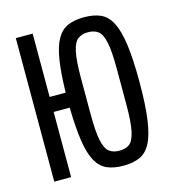

<svg xmlns="http://www.w3.org/2000/svg" viewBox="-108 -800 815 902"><g transform="rotate(-15 300.0 -349.0)"><path d="M382 12Q336 12 303.5 -2Q271 -16 250.5 -52Q230 -88 220 -152.5Q210 -217 208 -317H130V0H48V-698H130V-390H208Q210 -486 220 -548.5Q230 -611 250.5 -646.5Q271 -682 303.5 -696Q336 -710 382 -710Q429 -710 462 -695.5Q495 -681 515.5 -642Q536 -603 546 -532.5Q556 -462 556 -349Q556 -237 546 -166Q536 -95 515.5 -56Q495 -17 462 -2.5Q429 12 382 12ZM382 -61Q412 -61 431 -75Q450 -89 459.5 -132.5Q469 -176 469 -262V-436Q469 -523 459.5 -566Q450 -609 431 -623Q412 -637 382 -637Q353 -637 333.5 -623Q314 -609 304.5 -566Q295 -523 295 -436V-262Q295 -176 304.5 -132.5Q314 -89 333.5 -75Q353 -61 382 -61Z"/></g></svg>

Font: Lilex
Style: Regular
Weight: 400
Monospace: yes
Designer: Mike Abbink, Paul van der Laan, Pieter van Rosmalen, Mikhael Khrustik
Foundry: Mikhael Khrustik
Version: Version 2.510